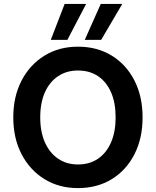

<svg xmlns="http://www.w3.org/2000/svg" viewBox="-20 -951 798 983"><path d="M379 12Q282 12 207.5 -34Q133 -80 90.5 -161.5Q48 -243 48 -350Q48 -457 90.5 -538.5Q133 -620 207.5 -666Q282 -712 379 -712Q478 -712 552.5 -666Q627 -620 668.5 -538.5Q710 -457 710 -350Q710 -243 668.5 -161.5Q627 -80 552.5 -34Q478 12 379 12ZM379 -109Q439 -109 482 -138.5Q525 -168 548.5 -222Q572 -276 572 -350Q572 -425 548.5 -478.5Q525 -532 482 -561Q439 -590 379 -590Q321 -590 277.5 -561Q234 -532 210 -478.5Q186 -425 186 -350Q186 -276 210 -222Q234 -168 277.5 -138.5Q321 -109 379 -109ZM414 -747 496 -931H606L498 -747ZM240 -747 311 -931H421L325 -747Z"/></svg>

Font: DM Sans 9pt
Style: Bold
Weight: 700
Designer: Colophon Foundry, Jonny Pinhorn
Foundry: Colophon Foundry
Version: Version 4.004;gftools[0.9.30]